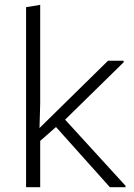

<svg xmlns="http://www.w3.org/2000/svg" viewBox="-20 -782 560 802"><path d="M88.9 -752V0H147.9V-193.4L213.9 -251.5L439 0H504.4V-5.9L252 -282.2L496.6 -522V-528.3H431.2L145 -247.1L147.9 -349.6V-761.7Z"/></svg>

Font: My Font
Style: ExtraLight
Weight: 500
Designer: Vernon Adams
Foundry: newtypography
Version: Version 0.001